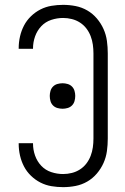

<svg xmlns="http://www.w3.org/2000/svg" viewBox="-20 -763 515 791"><path d="M240 8Q216 8 192 4Q168 0 146.5 -11Q125 -22 107.5 -39Q90 -56 79 -77Q68 -98 62.5 -122Q57 -146 57 -170V-173H116V-171Q116 -146 124.5 -122Q133 -98 150 -80Q167 -62 191 -54Q215 -46 240 -46Q258 -46 276 -50.5Q294 -55 309.5 -65Q325 -75 336 -89.5Q347 -104 353.5 -121Q360 -138 362.5 -156Q365 -174 365 -192V-543Q365 -561 362.5 -579Q360 -597 353.5 -614Q347 -631 336 -645.5Q325 -660 309.5 -670Q294 -680 276 -684.5Q258 -689 240 -689Q215 -689 191 -681Q167 -673 150 -655Q133 -637 124.5 -613Q116 -589 116 -564V-562H57V-565Q57 -589 62.5 -613Q68 -637 79 -658Q90 -679 107.5 -696Q125 -713 146.5 -724Q168 -735 192 -739Q216 -743 240 -743Q266 -743 291.5 -738Q317 -733 339.5 -720Q362 -707 379 -687Q396 -667 406.5 -643.5Q417 -620 420.5 -594.5Q424 -569 424 -543V-192Q424 -166 420.5 -140.5Q417 -115 406.5 -91.5Q396 -68 379 -48Q362 -28 339.5 -15Q317 -2 291.5 3Q266 8 240 8ZM238 -315Q227 -315 216.5 -318Q206 -321 198.5 -328.5Q191 -336 188 -346.5Q185 -357 185 -368Q185 -378 188 -388.5Q191 -399 198.5 -406.5Q206 -414 216.5 -417Q227 -420 238 -420Q248 -420 258.5 -417Q269 -414 276.5 -406.5Q284 -399 287 -388.5Q290 -378 290 -368Q290 -357 287 -346.5Q284 -336 276.5 -328.5Q269 -321 258.5 -318Q248 -315 238 -315Z"/></svg>

Font: Iosevka QP Light
Style: Regular
Weight: 300
Designer: Belleve Invis
Foundry: Belleve Invis
Version: Version 20.0.0; ttfautohint (v1.8.4)